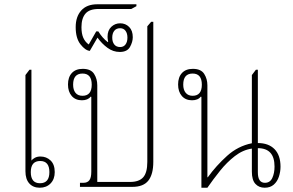

<svg xmlns="http://www.w3.org/2000/svg" viewBox="-20 -874 1369 898"><path d="M166 4Q135 4 117 -16Q99 -36 99 -73V-523L118 -548H127V-123Q132 -130 143 -136Q154 -142 169 -142Q197 -142 216.5 -123.5Q236 -105 236 -69Q236 -36 216.5 -16Q197 4 166 4ZM167 -17Q211 -17 211 -69Q211 -121 168 -121Q124 -121 124 -69Q124 -17 167 -17Z M354 0V-19H370Q389 -19 398 -31Q407 -43 407 -71V-421L404 -422Q391 -405 363 -405Q333 -405 315.5 -425Q298 -445 298 -479Q298 -513 316 -532.5Q334 -552 367 -552Q405 -552 420 -528.5Q435 -505 435 -475V-23H588Q630 -23 649.5 -44.5Q669 -66 669 -117V-751L687 -772H697V-117Q697 -59 674 -29.5Q651 0 599 0ZM366 -426Q409 -426 409 -478Q409 -530 366 -530Q322 -530 322 -478Q322 -454 333 -440Q344 -426 366 -426Z M540 -631Q509 -631 482.5 -650.5Q456 -670 436 -698L400 -636Q379 -638 356.5 -666.5Q334 -695 334 -747Q334 -796 360 -825Q386 -854 435 -854H618V-845L594 -832H441Q398 -832 379.5 -810Q361 -788 361 -747Q361 -717 369.5 -697.5Q378 -678 395 -666L430 -727H440Q459 -696 484 -677L486 -679Q483 -692 483 -702Q483 -732 500.5 -748.5Q518 -765 542 -765Q567 -765 584 -748Q601 -731 601 -700Q601 -678 588 -654.5Q575 -631 540 -631ZM542 -654Q558 -654 567 -666Q576 -678 576 -698Q576 -718 567 -730Q558 -742 542 -742Q524 -742 514.5 -730Q505 -718 505 -698Q505 -678 514.5 -666Q524 -654 542 -654Z M922 4V-421L919 -422Q906 -405 878 -405Q848 -405 830.5 -425Q813 -445 813 -479Q813 -513 831 -532.5Q849 -552 882 -552Q920 -552 935 -528.5Q950 -505 950 -475V-45H952Q991 -99 1042 -145Q1093 -191 1158 -204V-523L1177 -548H1186V-205Q1236 -205 1264 -176.5Q1292 -148 1292 -94Q1292 -71 1284.5 -48Q1277 -25 1260.5 -10.5Q1244 4 1218 4Q1191 4 1174.5 -14Q1158 -32 1158 -71V-179Q1116 -173 1078.5 -144Q1041 -115 1009 -75Q977 -35 950 4ZM881 -426Q924 -426 924 -478Q924 -530 881 -530Q837 -530 837 -478Q837 -454 848.5 -440Q860 -426 881 -426ZM1219 -19Q1243 -19 1253.5 -41.5Q1264 -64 1264 -95Q1264 -181 1186 -181V-68Q1186 -19 1219 -19Z"/></svg>

Font: Noto Serif Thai Condensed Thin
Style: Regular
Weight: 100
Width: 3
Designer: Monotype Design Team
Foundry: Monotype Imaging Inc.
Version: Version 2.001; ttfautohint (v1.8.4.7-5d5b)